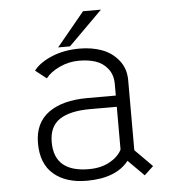

<svg xmlns="http://www.w3.org/2000/svg" viewBox="-50 -703 669 759"><g transform="rotate(-5 285.0 -323.5)"><path d="M197 -524 307.5 -658H378.5L244 -524ZM494 9.5 431 -53.5Q380.5 11 264 11Q181.5 11 133 -30.5Q84.5 -72 84.5 -153.5Q84.5 -233.5 140 -274Q195.5 -314.5 295.5 -314.5H407.5V-360Q407.5 -397 388.2 -421.2Q369 -445.5 340.2 -455Q311.5 -464.5 274.5 -464.5Q233 -464.5 196.2 -447Q159.5 -429.5 142 -406L98 -440.5Q120.5 -470.5 169.5 -491.2Q218.5 -512 281.5 -512Q329 -512 368.8 -497.5Q408.5 -483 435 -450.2Q461.5 -417.5 461.5 -371V-93L530 -24ZM276.5 -34Q324 -34 358.5 -52.8Q393 -71.5 407.5 -100V-270H301.5Q222 -270 180.5 -242.8Q139 -215.5 139 -153Q139 -34 276.5 -34Z"/></g></svg>

Font: League Mono Narrow UltraLight
Style: Regular
Weight: 200
Width: 3
Designer: Tyler Finck
Foundry: The League of Moveable Type / Tyler Finck
Version: Version 2.210